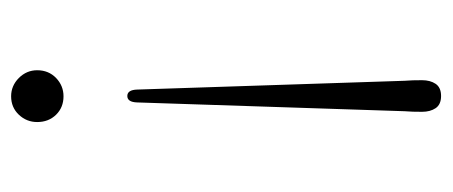

<svg xmlns="http://www.w3.org/2000/svg" viewBox="-243 -527 774 328"><g transform="rotate(90 144.0 -363.0)"><path d="M144 -729.5Q158.5 -729.5 164.8 -720.2Q171 -711 171 -697Q171 -689 170.8 -681.2Q170.5 -673.5 170 -667L155 -210.5Q154.5 -193.5 144 -193.5Q133.5 -193.5 133 -210.5L118 -667Q117.5 -673.5 117.2 -681.2Q117 -689 117 -697Q117 -711 123.2 -720.2Q129.5 -729.5 144 -729.5ZM144.5 5Q126.5 5 113.2 -8.2Q100 -21.5 100 -39.5Q100 -59 113.2 -71.8Q126.5 -84.5 144.5 -84.5Q163.5 -84.5 176 -71.8Q188.5 -59 188.5 -39.5Q188.5 -21.5 176 -8.2Q163.5 5 144.5 5Z"/></g></svg>

Font: Fraunces 9pt S000 Thin
Style: Regular
Weight: 100
Version: Version 1.000; ttfautohint (v1.8.3)